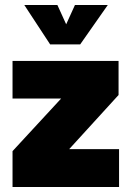

<svg xmlns="http://www.w3.org/2000/svg" viewBox="-20 -746 524 766"><path d="M30 0V-143L224 -353H30V-503H453V-367L256 -151H455V0ZM180 -569 77 -726H209L244 -649L279 -726H410L300 -569Z"/></svg>

Font: Cairo Play Black
Style: Regular
Weight: 900
Version: Version 3.119